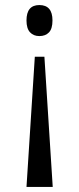

<svg xmlns="http://www.w3.org/2000/svg" viewBox="-20 -562 314 761"><path d="M85 -481Q85 -542 136 -542Q188 -542 188 -481Q188 -448 174 -433.5Q160 -419 136 -419Q113 -419 99 -434Q85 -449 85 -481ZM118 -337H156L189 179H85Z"/></svg>

Font: Noto Serif Cond
Style: Regular
Weight: 400
Width: 3
Designer: Monotype Design Team
Foundry: Monotype Imaging Inc.
Version: Version 1.001